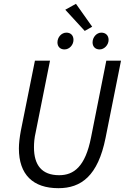

<svg xmlns="http://www.w3.org/2000/svg" viewBox="-20 -974 656 1006"><path d="M286 12C405 12 493 -52 533 -251L614 -656H537L457 -254C427 -101 367 -56 290 -56C199 -56 158 -109 158 -202C158 -226 160 -251 167 -281L242 -656H163L89 -288C83 -255 79 -223 79 -196C79 -59 153 12 286 12ZM318 -715C344 -715 365 -739 365 -765C365 -789 350 -803 328 -803C302 -803 281 -779 281 -752C281 -729 296 -715 318 -715ZM502 -715C527 -715 549 -739 549 -765C549 -789 533 -803 511 -803C486 -803 465 -779 465 -752C465 -729 480 -715 502 -715ZM424 -812 463 -834 378 -954 322 -923Z"/></svg>

Font: Source Sans Pro
Style: Italic
Weight: 400
Italic angle: -11°
Designer: Paul D. Hunt
Foundry: Adobe Systems Incorporated
Version: Version 3.006;hotconv 1.0.111;makeotfexe 2.5.65597